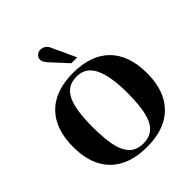

<svg xmlns="http://www.w3.org/2000/svg" viewBox="-251 -1084 1249 1249"><g transform="rotate(-45 374.0 -459.5)"><path d="M374 10Q266 10 190 -29Q114 -68 74 -144Q34 -220 34 -331Q34 -414 56.5 -477.5Q79 -541 122.5 -584.5Q166 -628 229.5 -650Q293 -672 374 -672Q455 -672 518.5 -650Q582 -628 625.5 -584.5Q669 -541 691.5 -477.5Q714 -414 714 -331Q714 -220 674 -144Q634 -68 558.5 -29Q483 10 374 10ZM374 -23Q410 -23 437 -35.5Q464 -48 482.5 -73Q501 -98 512 -135Q523 -172 528 -221Q533 -270 533 -331Q533 -407 523.5 -464.5Q514 -522 495 -561Q476 -600 446 -619.5Q416 -639 374 -639Q329 -639 298 -619.5Q267 -600 249 -561Q231 -522 223 -464.5Q215 -407 215 -331Q215 -270 220 -221Q225 -172 236 -135Q247 -98 265.5 -73Q284 -48 311 -35.5Q338 -23 374 -23ZM411 -724 307 -837Q291 -856 287 -865.5Q283 -875 283 -885Q283 -903 297 -916Q311 -929 330 -929Q347 -929 362 -921Q377 -913 387 -893L465 -724Z"/></g></svg>

Font: Frank Ruhl Libre Black
Style: Regular
Weight: 900
Designer: Yanek Iontef
Foundry: Fontef
Version: Version 6.004